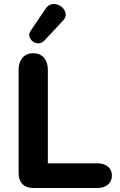

<svg xmlns="http://www.w3.org/2000/svg" viewBox="-20 -938 597 958"><path d="M72.9 -74.8V-590.8Q72.9 -627.1 92.3 -649.7Q111.6 -672.4 145.9 -672.4Q180.2 -672.4 199.5 -649.7Q218.7 -627.1 218.7 -590.8V-123.1H466.9Q498.4 -123.1 518.3 -106.8Q538.3 -90.4 538.3 -62Q538.3 -33.5 518.3 -16.7Q498.4 0 466.9 0H146.9Q111.6 0 92.3 -19.4Q72.9 -38.7 72.9 -74.8ZM133.3 -784.9 207.2 -894.2Q226.6 -922.5 257.4 -917.1Q288.1 -911.8 302.5 -885.4Q316.8 -858.9 294.3 -835.1L202.4 -736.6Q184.6 -718 162.7 -722.6Q140.9 -727.2 130.5 -746.3Q120 -765.3 133.3 -784.9Z"/></svg>

Font: SN Pro Thin
Style: Regular
Weight: 200
Designer: Tobias Whetton
Foundry: Supernotes
Version: Version 1.003;Glyphs 3.3 (3324)